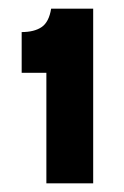

<svg xmlns="http://www.w3.org/2000/svg" viewBox="-20 -693 285 443"><path d="M87 -270V-525H30V-619Q59 -619 76 -630.5Q93 -642 98 -673H195V-270Z"/></svg>

Font: Bricolage Grotesque 36pt SemiBold
Style: Regular
Weight: 600
Designer: Mathieu Triay
Foundry: Atelier Triay
Version: Version 1.001;gftools[0.9.33.dev8+g029e19f]